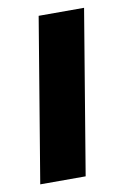

<svg xmlns="http://www.w3.org/2000/svg" viewBox="-68 -588 409 630"><g transform="rotate(-10 136.0 -272.5)"><path d="M14.9 0H166.2L257.1 -545.5H105.8Z"/></g></svg>

Font: Magic Ui Pro
Style: Bold Italic
Weight: 700
Italic angle: -9.39999°
Designer: Stefan Endress, Andreas Faust
Version: Version 1.000;FEAKit 1.0